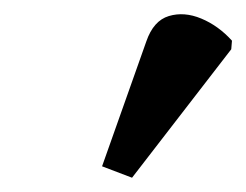

<svg xmlns="http://www.w3.org/2000/svg" viewBox="-20 -750 345 269"><path d="M165 -501 123 -517 185 -692Q195 -721 216.5 -727.5Q238 -734 262 -724Q286 -714 305 -693L304 -681Z"/></svg>

Font: Noto Serif SemiCondensed SemiBold
Style: Italic
Weight: 600
Width: 4
Italic angle: -12°
Designer: Monotype Design Team
Foundry: Monotype Imaging Inc.
Version: Version 2.014; ttfautohint (v1.8.4.7-5d5b)